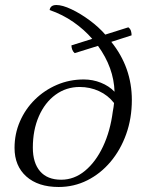

<svg xmlns="http://www.w3.org/2000/svg" viewBox="-20 -734 579 766"><path d="M214 12Q132 12 85 -30Q38 -72 38 -144Q38 -200 59.5 -249.5Q81 -299 119 -336.5Q157 -374 207 -395.5Q257 -417 314 -417Q350 -417 382.5 -404Q415 -391 437 -368Q434 -464 371 -551L278 -522Q271 -528 268 -536.5Q265 -545 265 -553L348 -579Q316 -616 273 -646Q230 -676 178 -694Q181 -714 205 -714Q229 -714 265 -697Q301 -680 337.5 -653Q374 -626 400 -596L492 -625Q500 -619 502.5 -610.5Q505 -602 505 -593L424 -567Q506 -465 506 -335Q506 -262 483.5 -199Q461 -136 421 -88.5Q381 -41 328 -14.5Q275 12 214 12ZM224 -17Q276 -17 319 -52.5Q362 -88 391 -149.5Q420 -211 430 -289Q432 -298 433 -306.5Q434 -315 435 -323Q411 -354 375 -370.5Q339 -387 298 -387Q244 -387 201.5 -356Q159 -325 135 -270Q111 -215 111 -145Q111 -84 140 -50.5Q169 -17 224 -17Z"/></svg>

Font: Petrona Light
Style: Italic
Weight: 300
Italic angle: -9°
Designer: Ringo R. Seeber
Foundry: Ringo R. Seeber
Version: Version 2.001; ttfautohint (v1.8.3)